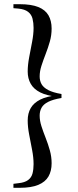

<svg xmlns="http://www.w3.org/2000/svg" viewBox="-20 -735 371 915"><path d="M273 -287V-268Q232 -261 209.5 -249.5Q187 -238 178 -221.5Q169 -205 169 -184Q169 -160 177.5 -133.5Q186 -107 197.5 -78Q209 -49 217.5 -18.5Q226 12 226 43Q226 80 211 106Q196 132 162.5 146Q129 160 74 160H44V141L68 138Q98 135 114 123Q130 111 135 91.5Q140 72 140 47Q140 16 133 -20.5Q126 -57 119 -93.5Q112 -130 112 -161Q112 -195 126.5 -220Q141 -245 172 -260.5Q203 -276 252 -281V-274Q203 -279 172 -294.5Q141 -310 126.5 -335.5Q112 -361 112 -394Q112 -425 119 -462Q126 -499 133 -535.5Q140 -572 140 -602Q140 -626 135 -646Q130 -666 114 -678.5Q98 -691 68 -694L44 -696V-715H74Q129 -715 162.5 -701.5Q196 -688 211 -662Q226 -636 226 -599Q226 -567 217.5 -537Q209 -507 197.5 -477.5Q186 -448 177.5 -421.5Q169 -395 169 -371Q169 -350 178 -334Q187 -318 209.5 -306Q232 -294 273 -287Z"/></svg>

Font: Source Serif 4 60pt SemiBold
Style: Regular
Weight: 600
Version: Version 4.004;hotconv 1.0.116;makeotfexe 2.5.65601